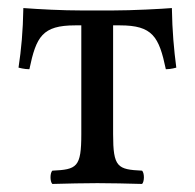

<svg xmlns="http://www.w3.org/2000/svg" viewBox="-20 -455 485 477"><path d="M182 -122C182 -39 171 -34 110 -31C104 -25 104 -4 110 2C149 1 188.7 0 222 0C256.3 0 295 1 333 2C339 -4 339 -25 333 -31C272 -34 261 -39 261 -122V-392H278C359 -392 375 -364 392 -283C405 -283 418 -287 418 -287C412 -333 408 -377 407 -435C384 -433 309 -429 259 -429H184C134 -429 78 -432 38 -435C37 -377 33 -333 26 -287C26 -287 40 -283 53 -283C70 -364 85 -392 167 -392H182Z"/></svg>

Font: Libertinus Math
Style: Regular
Weight: 400
Designer: Philipp H. Poll
Foundry: Khaled Hosny
Version: Version 6.2